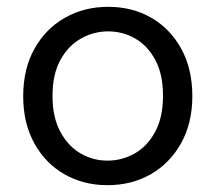

<svg xmlns="http://www.w3.org/2000/svg" viewBox="-20 -531 632 563"><path d="M295 12Q225 12 169 -20Q113 -52 80.5 -111Q48 -170 48 -249Q48 -329 81 -388Q114 -447 170.5 -479Q227 -511 297 -511Q368 -511 423.5 -479Q479 -447 511.5 -388Q544 -329 544 -249Q544 -170 511 -111Q478 -52 422 -20Q366 12 295 12ZM295 -60Q338 -60 375 -81Q412 -102 435 -144.5Q458 -187 458 -250Q458 -313 435.5 -355Q413 -397 376.5 -418Q340 -439 297 -439Q255 -439 217.5 -418Q180 -397 157 -355Q134 -313 134 -249Q134 -187 157 -144.5Q180 -102 216.5 -81Q253 -60 295 -60Z"/></svg>

Font: DM Sans 20pt
Style: Regular
Weight: 400
Version: Version 4.004;gftools[0.9.30]